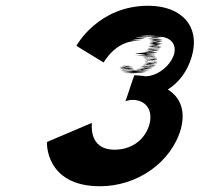

<svg xmlns="http://www.w3.org/2000/svg" viewBox="-20 -789 694 667"><path d="M339.9 -572C340.6 -571 378.8 -647 457.8 -647C498.8 -647 383.1 -648 462.1 -648C502.1 -648 386.7 -650 464.7 -650C505.7 -650 391.3 -652 471.9 -654C514.6 -656 399.2 -658 480.5 -659C524.1 -661 409.1 -661 488.4 -662C529.7 -663 413.7 -663 492.7 -663C534 -664 418.3 -665 498.6 -666C539.9 -667 423.9 -667 502.9 -667C543.9 -667 426.9 -667 505.9 -667C546.9 -667 429.9 -667 508.9 -667C549.9 -667 433.9 -667 512.9 -667C552.9 -667 436.6 -666 515.6 -666C556.6 -666 438.3 -665 517 -664C557.7 -663 440.4 -662 519.8 -660C560.2 -658 443.9 -657 523.3 -655C563.6 -653 447.3 -652 526 -651C566.7 -650 449.4 -649 527.1 -648C566.8 -647 449.5 -646 527.5 -646C567.5 -646 449.3 -642 527.3 -642C567.3 -642 448.4 -639 525.8 -637C565.1 -635 447.2 -632 525.2 -632C565.2 -632 446 -628 524 -628C564 -628 444.4 -626 522.1 -625C560.5 -623 442.2 -622 519.6 -620C558.2 -619 438.9 -618 516.3 -616C555 -615 436.7 -614 513.4 -613C552.1 -612 432.8 -611 509.8 -611C547.5 -610 428.2 -609 505.2 -609C543.2 -609 423.9 -608 500.9 -608C539.9 -608 420.9 -608 497.9 -608C536.9 -608 416.3 -606 491.3 -606C531.3 -606 410.3 -606 488.3 -606C527.3 -606 408.3 -606 485.3 -606C523.3 -606 404.3 -606 480.3 -606C519.3 -606 399.7 -604 476.7 -601C514.8 -598 397.5 -597 477.5 -597H482.5C523.5 -597 407.5 -597 486.5 -597H487.5C529.5 -597 412.2 -596 491.2 -596C532.2 -596 415.9 -595 494.9 -595C535.9 -595 418.6 -594 498.6 -594C539.3 -593 423.6 -594 502.3 -593C543 -592 425 -592 503.7 -591C544.4 -590 426.8 -588 505.5 -587C546.2 -586 429.9 -585 508.5 -584C549.2 -583 430.9 -582 508.6 -581C548.3 -580 432.3 -580 509.7 -578C549.1 -576 431.5 -574 509.9 -572C549.6 -571 431.6 -571 509.6 -571C549.6 -571 431 -569 509 -569C549 -569 429 -566 506 -566C546 -566 425.1 -563 503.1 -563C543.1 -563 420.9 -559 498.9 -559C537.9 -559 418.3 -557 495 -556C532.7 -555 413.1 -553 490.1 -553C528.8 -552 409.8 -552 486.8 -552C526.8 -552 405.2 -550 483.2 -550C522.2 -550 401.8 -549 478.5 -548C517.2 -547 398.2 -547 474.9 -546C513.9 -546 393.6 -545 470.6 -545C508.3 -544 389.3 -544 466.3 -544C505.3 -544 386 -543 463 -543C502 -543 383 -543 460 -543C498 -543 379.3 -544 455.3 -544C493.3 -544 373.3 -544 450.3 -544C488.3 -544 368.6 -545 445.6 -545C484.6 -545 364.6 -545 441.6 -545C480.6 -545 362.6 -545 439.9 -546C478.2 -547 360.5 -548 437.2 -550C475.8 -552 357.4 -554 433.7 -555C473 -556 354.3 -557 432.3 -557C472.3 -557 353.6 -558 431.6 -558C470.6 -558 352.5 -561 429.5 -561C468.5 -561 349.2 -560 426.2 -560C464.9 -559 345.9 -559 423.6 -558C462.3 -557 343.4 -554 422.4 -554C462.4 -554 345.1 -553 423.1 -553C464.1 -553 346.2 -550 425.5 -548C466.2 -547 349.9 -546 429.3 -544C469.7 -542 353.4 -541 432.1 -540C473.5 -538 358.2 -537 437.9 -536C478.9 -536 362.9 -536 442.9 -536C483.9 -536 366.6 -535 446.6 -535C487.6 -535 371.6 -535 451.6 -535C493.6 -535 377.3 -534 456.3 -534C497.3 -534 381.3 -534 461.3 -534C502.3 -534 386.3 -534 466.6 -535C507.6 -535 391.6 -535 471.9 -536C513.2 -537 396.2 -537 475.5 -538C516.8 -539 400.8 -539 480.1 -540C521.4 -541 405.7 -542 484.7 -542C524.7 -542 410.3 -544 488.3 -544C529.3 -544 412.3 -544 491.6 -545C532.9 -546 417.2 -547 497.8 -549C540.5 -551 424.8 -552 504.4 -554C545.7 -555 429 -556 508.3 -557C549.6 -558 433.2 -560 512.5 -561C554.1 -563 436.7 -565 516 -566C556.7 -568 439.7 -568 518.3 -570C558.9 -572 441.5 -574 519.1 -576C558.4 -577 439.7 -578 518.3 -580C558.2 -583 440.9 -585 518.2 -586C557.8 -588 438.8 -588 516.4 -590C555.7 -591 437 -592 514.3 -593C553.6 -594 435.2 -596 512.5 -597C551.1 -599 432.4 -600 508.7 -601C547.7 -601 429.7 -601 506.7 -601C547.7 -601 431 -602 510 -602C552.4 -603 436.7 -604 517.3 -606C559.9 -608 443.5 -610 523.1 -612C564.7 -614 447.3 -616 526.9 -618C567.6 -620 450.9 -621 530.2 -622C570.8 -624 455 -628 533 -628C573 -628 456.5 -633 534.5 -633C574.5 -633 456.4 -636 535.1 -638C575.7 -640 457 -641 535.6 -643C575.2 -645 457.8 -647 536.1 -648C575.4 -649 457.7 -650 536.3 -652C575.9 -654 457.3 -655 533.9 -657C573.2 -658 454.5 -659 531.1 -661C569.7 -663 596.4 -636 583.8 -598C568.7 -555 521.9 -523 483.2 -524C481.8 -526 449.1 -527 447.4 -528C445.7 -529 416.6 -437 415.6 -437C415.6 -437 426.1 -442 440.1 -442C488.1 -442 514.5 -404 497.3 -351C479.1 -298 432.2 -269 378.2 -269C283.2 -269 301 -363 298.7 -362C296.4 -361 144.5 -296 143.5 -296C142.2 -295 136.7 -143 325.4 -142C456.1 -141 575.8 -225 608.6 -342C625.1 -406 605.9 -451 563.1 -478C601.8 -503 630.1 -540 645.4 -590C677.5 -695 613.1 -769 495.1 -769C321.1 -769 245.9 -631 245.6 -630C245.3 -629 339.2 -573 339.9 -572Z"/></svg>

Font: Hussar Wojna
Style: 3Obl
Weight: 400
Designer: Robert Jablonski
Foundry: Cannot Into Space Fonts
Version: Version 1.01